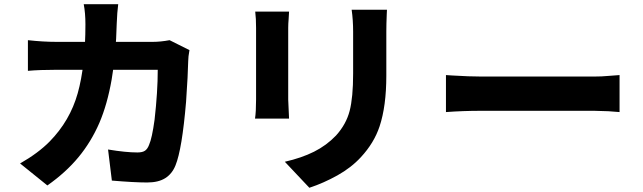

<svg xmlns="http://www.w3.org/2000/svg" viewBox="-20 -827 3040 908"><path d="M532 -715Q525 -421 450 -246Q411 -156 351 -83.5Q291 -11 204 50L75 -54Q161 -103 215 -158Q311 -256 347.5 -386Q384 -516 384 -712Q384 -765 376 -807H539Q534 -769 532 -715ZM870 -537Q869 -477 860 -346Q841 -121 810 -45Q794 -5 761.5 15.5Q729 36 676 36Q615 36 509 27L491 -120Q575 -106 630 -106Q654 -106 666 -114.5Q678 -123 685 -142Q699 -173 711 -261Q726 -393 726 -497H249Q168 -497 112 -492V-637Q184 -629 248 -629H702Q739 -629 782 -637L876 -590Q870 -558 870 -537Z M1809 -760Q1807 -712 1807 -677V-469Q1807 -325 1775 -229Q1749 -151 1687 -84Q1641 -34 1575.5 2.5Q1510 39 1443 61L1327 -62Q1406 -80 1465 -109.5Q1524 -139 1569 -186Q1617 -239 1633.5 -302.5Q1650 -366 1650 -479V-677Q1650 -732 1643 -781H1810ZM1345 -737Q1343 -715 1343 -695V-658V-599V-530V-460V-398V-356Q1343 -345 1345 -311L1347 -266H1186Q1191 -298 1191 -357V-399V-461V-531V-599V-658V-695Q1191 -740 1187 -772H1347Z M2119 -470Q2201 -465 2256 -465H2492H2582H2666H2738H2790Q2826 -465 2857 -468L2910 -472V-297L2857 -301Q2809 -303 2790 -303H2581H2491H2402H2321H2256Q2169 -303 2089 -297V-472Z"/></svg>

Font: Merged Yaku Han JP ExtraBold
Style: Regular
Weight: 800
Designer: Ryoko NISHIZUKA 西塚涼子 (kana, bopomofo & ideographs); Paul D. Hunt (Latin, Greek & Cyrillic); Sandoll Communications 산돌커뮤니
Foundry: Adobe
Version: Version 2.004